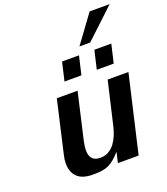

<svg xmlns="http://www.w3.org/2000/svg" viewBox="-166 -1044 1019 1173"><g transform="rotate(-20 343.0 -458.0)"><path d="M101 -106Q101 -132 108 -160L186 -500H321L252 -200Q244 -163 244 -140Q244 -67 312 -67Q344 -67 367.5 -81Q391 -95 407.5 -117.5Q424 -140 435 -167.5Q446 -195 452 -222L517 -501H652L536 0H401L417 -68Q395 -44 376.5 -28Q358 -12 338 -2.5Q318 7 294 10.5Q270 14 235 14Q167 14 134 -17.5Q101 -49 101 -106ZM475 -580 503 -700H613L585 -580ZM265 -580 293 -700H403L375 -580ZM494 -750H424L556 -930H686Z"/></g></svg>

Font: Perun
Style: Bold Italic
Weight: 700
Italic angle: -12°
Foundry: Copyright (c) Stefan Peev, Context Ltd, 2016
Version: Version 1.027